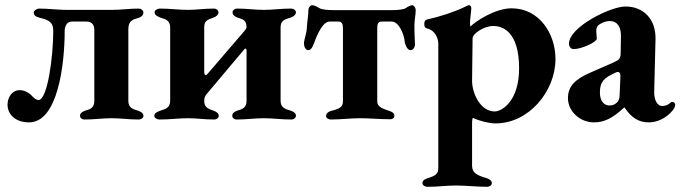

<svg xmlns="http://www.w3.org/2000/svg" viewBox="-20 -457 2619 739"><path d="M92 14C202 14 229 -207 229 -339C229 -353 236 -374 256 -374H312C331 -374 343 -365 343 -341V-69C343 -42 328 -37 308 -31C297 -27 288 -22 288 -11C288 -2 297 3 305 3C344 3 374 -2 409 -2C444 -2 474 3 514 3C522 3 532 -2 532 -11C532 -22 522 -27 511 -31C491 -37 474 -42 474 -69V-345C474 -377 491 -382 513 -388C523 -391 532 -398 532 -409C532 -417 522 -424 515 -424C477 -424 446 -419 412 -419H234C202 -419 168 -424 130 -424C123 -424 110 -417 110 -409C110 -396 120 -392 135 -388C163 -381 185 -374 185 -339C185 -239 163 -72 128 -72C119 -72 109 -81 99 -92C88 -102 72 -110 56 -110C26 -110 9 -82 9 -54C9 -18 38 14 92 14Z M594 3C634 3 668 -2 703 -2C738 -2 765 3 805 3C813 3 822 -3 822 -11C822 -21 813 -27 802 -31C783 -38 766 -42 766 -69C766 -81 770 -90 778 -98L921 -268C922 -269 923 -270 924 -270C927 -270 929 -267 929 -262V-69C929 -42 913 -37 893 -31C882 -27 874 -22 874 -11C874 -2 883 3 890 3C930 3 960 -2 995 -2C1030 -2 1062 3 1102 3C1109 3 1119 -2 1119 -11C1119 -22 1110 -27 1099 -31C1079 -37 1060 -42 1060 -69V-352C1060 -379 1078 -383 1098 -389C1109 -393 1119 -399 1119 -410C1119 -418 1109 -424 1101 -424C1061 -424 1030 -419 995 -419C960 -419 932 -424 892 -424C884 -424 875 -418 875 -410C875 -399 884 -393 895 -389C915 -383 929 -379 929 -352C929 -347 924 -343 921 -338L780 -174C777 -170 774 -168 772 -168C768 -168 766 -173 766 -182V-352C766 -379 782 -382 801 -389C812 -393 821 -400 821 -410C821 -418 812 -424 804 -424C764 -424 738 -419 703 -419C668 -419 635 -424 595 -424C587 -424 575 -418 575 -410C575 -399 587 -393 598 -389C618 -383 635 -378 635 -351V-70C635 -42 617 -37 597 -31C586 -27 574 -22 574 -11C574 -2 586 3 594 3Z M1167 -264C1180 -264 1186 -285 1190 -294C1202 -327 1223 -374 1249 -374H1283C1299 -374 1300 -359 1300 -346V-67C1300 -45 1287 -38 1254 -30C1243 -27 1235 -20 1235 -10C1235 -2 1245 3 1253 3C1292 3 1330 -2 1365 -2C1400 -2 1444 2 1482 2C1490 2 1498 -2 1498 -11C1498 -22 1490 -26 1479 -30C1444 -41 1432 -49 1432 -68V-346C1432 -359 1432 -374 1449 -374H1488C1515 -374 1536 -325 1538 -294C1540 -285 1547 -264 1560 -264C1573 -264 1579 -281 1577 -291C1576 -308 1575 -338 1575 -358C1575 -379 1580 -400 1580 -417C1580 -429 1572 -437 1566 -437C1562 -437 1550 -432 1542 -426C1535 -420 1509 -418 1487 -418H1265C1242 -418 1218 -420 1209 -426C1199 -432 1188 -437 1182 -437C1175 -437 1167 -429 1167 -417C1167 -397 1162 -372 1161 -350C1161 -332 1150 -304 1150 -290C1150 -279 1155 -264 1167 -264Z M1626 262C1666 262 1700 257 1735 257C1770 257 1816 262 1856 262C1864 262 1873 256 1873 248C1873 238 1864 232 1851 228C1817 218 1797 209 1797 181V15C1797 7 1798 -3 1801 -3C1826 9 1864 18 1887 18C2016 18 2118 -106 2118 -230C2118 -327 2056 -425 1949 -425C1886 -425 1810 -375 1791 -355C1790 -356 1789 -361 1789 -367C1789 -385 1794 -414 1794 -425C1794 -431 1792 -437 1785 -437C1780 -437 1773 -432 1768 -430C1729 -411 1670 -392 1624 -382C1617 -380 1613 -376 1613 -365C1613 -353 1617 -349 1625 -347C1651 -342 1667 -313 1667 -289V190C1667 212 1657 219 1629 228C1615 232 1606 237 1606 248C1606 257 1616 262 1626 262ZM1884 -28C1829 -28 1797 -98 1797 -146L1799 -310C1799 -327 1842 -357 1879 -357C1910 -357 1978 -340 1978 -194C1978 -68 1912 -28 1884 -28Z M2266 14C2306 14 2338 -2 2382 -43H2384C2410 -4 2438 14 2477 14C2507 14 2537 1 2561 -23C2573 -35 2579 -46 2579 -54C2579 -60 2573 -65 2567 -65C2565 -65 2563 -64 2561 -62C2551 -53 2541 -49 2528 -49C2510 -49 2497 -73 2498 -104L2503 -306C2505 -382 2458 -432 2387 -432C2330 -432 2170 -353 2170 -289C2170 -277 2178 -268 2188 -268C2218 -268 2277 -295 2277 -308C2277 -316 2275 -329 2275 -337C2275 -345 2276 -352 2281 -358C2290 -367 2310 -376 2327 -376C2357 -376 2371 -352 2370 -315L2369 -258C2369 -232 2366 -228 2340 -216L2251 -177C2194 -152 2166 -125 2166 -79C2166 -29 2212 14 2266 14ZM2326 -51C2309 -51 2289 -63 2289 -101C2289 -144 2307 -158 2346 -176C2351 -179 2355 -180 2358 -180C2363 -180 2368 -177 2368 -164L2365 -92C2365 -80 2362 -72 2358 -66C2349 -56 2340 -51 2326 -51Z"/></svg>

Font: EB Garamond
Style: Bold
Weight: 700
Designer: Georg Duffner and Octavio Pardo
Foundry: Georg Duffner
Version: Version 1.000;PS 001.000;hotconv 1.0.88;makeotf.lib2.5.64775